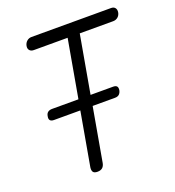

<svg xmlns="http://www.w3.org/2000/svg" viewBox="-134 -836 868 952"><g transform="rotate(-20 300.0 -360.0)"><path d="M306 -665H128Q113 -665 105.5 -674Q98 -683 101 -697.5Q104 -712 114.5 -721Q125 -730 139 -730H559Q573 -730 580 -721Q587 -712 584.5 -697.5Q582 -683 571.5 -674Q561 -665 546 -665H370L316 -360H435Q449 -360 454.5 -353.5Q460 -347 458 -333Q455 -319 447 -312Q439 -305 425 -305H307L257 -22Q254 -6 244.5 2Q235 10 218.5 10Q202 10 196 2Q190 -6 192 -22L242 -305H103Q89 -305 83 -312Q77 -319 80 -333Q82 -347 90.5 -353.5Q99 -360 113 -360H252Z"/></g></svg>

Font: Maple Mono ExtraLight
Style: Italic
Weight: 275
Italic angle: -10°
Monospace: yes
Designer: subframe7536
Version: Version 7.000